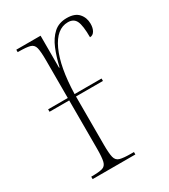

<svg xmlns="http://www.w3.org/2000/svg" viewBox="-142 -614 602 685"><g transform="rotate(-30 159.0 -272.0)"><path d="M36 0V-10H37Q68 -10 82 -14Q96 -18 100 -34.5Q104 -51 104 -86V-285H23V-295H104V-450Q104 -486 100 -502Q96 -518 81 -522Q66 -526 34 -526H31V-536H131V-404H133Q142 -443 155 -474.5Q168 -506 189 -525Q210 -544 243 -544Q276 -544 291.5 -526.5Q307 -509 307 -484Q307 -466 300 -454.5Q293 -443 281 -443Q281 -491 272 -510Q263 -529 239 -529Q192 -529 163.5 -467Q135 -405 132 -295H243V-285H132Q132 -280 132 -274V-86Q132 -51 136 -34.5Q140 -18 155 -14Q170 -10 201 -10H212V0Z"/></g></svg>

Font: Noto Serif Display ExtraCondensed Thin
Style: Regular
Weight: 100
Width: 2
Designer: Monotype Design Team
Foundry: Monotype Imaging Inc.
Version: Version 2.009